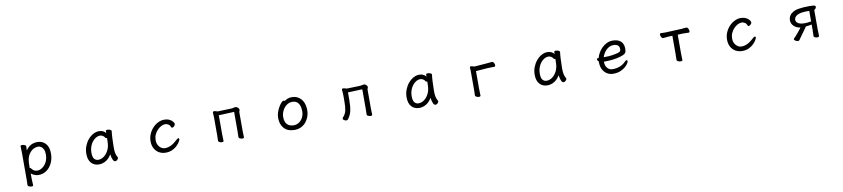

<svg xmlns="http://www.w3.org/2000/svg" viewBox="18 -1633 12963 2952"><g transform="rotate(-10 6500.0 -157.0)"><path d="M297 49V-365Q297 -416 294 -466Q294 -482 319 -482Q337 -482 357 -474Q380 -465 380 -448Q380 -442 379 -426Q378 -410 377.5 -399.5Q377 -389 377 -386Q413 -439 454 -461Q502 -486 558 -486Q636 -486 685.5 -432.5Q735 -379 735 -277Q735 -194 703 -127Q671 -60 615.5 -21.5Q560 17 490 17Q454 17 417 -1Q391 -13 375 -28V50Q375 81 377.5 110Q380 139 380 156Q380 172 354 172Q337 172 317 164Q295 155 295 138Q295 126 296 100.5Q297 75 297 49ZM375 -113Q389 -113 401 -95Q420 -69 441.5 -61Q463 -53 488 -53Q513 -53 541.5 -67.5Q570 -82 596.5 -110Q623 -138 639 -179.5Q655 -221 655 -272.5Q655 -324 640.5 -354.5Q626 -385 604 -399.5Q582 -414 558 -414Q518 -414 481.5 -393.5Q445 -373 419 -336Q393 -299 382 -251Q374 -213 374 -113Q375 -113 375 -113Z M1723 -4Q1708 13 1688 13Q1648 13 1630 -105Q1595 -46 1548 -16Q1494 18 1436 18Q1360 18 1314.5 -32Q1269 -82 1269 -176Q1269 -240 1290.5 -295.5Q1312 -351 1348 -394Q1384 -437 1429 -461.5Q1474 -486 1522 -486Q1559 -486 1589 -470Q1611 -458 1626 -436V-469Q1626 -485 1653 -485Q1671 -485 1691 -478Q1714 -469 1714 -454V-452V-451Q1708 -407 1705 -343Q1701 -227 1701 -204Q1701 -181 1702.5 -154.5Q1704 -128 1711.5 -98.5Q1719 -69 1735 -43Q1738 -38 1738 -34Q1738 -21 1723 -4ZM1625 -363Q1619 -361 1613 -361Q1607 -361 1602 -367Q1586 -394 1564.5 -405Q1543 -416 1522 -416Q1493 -416 1462.5 -399Q1432 -382 1406 -350Q1380 -318 1364.5 -275Q1349 -232 1349 -182Q1349 -110 1373.5 -82Q1398 -54 1435 -54Q1481 -54 1522.5 -83.5Q1564 -113 1592 -166Q1620 -219 1623 -289V-290Q1624 -303 1624 -324Q1624 -345 1625 -363Z M2702 -167Q2717 -167 2717 -149Q2717 -141 2702.5 -114.5Q2688 -88 2658.5 -57.5Q2629 -27 2583 -4.5Q2537 18 2475 18Q2421 18 2375.5 -6.5Q2330 -31 2302.5 -79Q2275 -127 2275 -195Q2275 -255 2298 -307.5Q2321 -360 2358.5 -400Q2396 -440 2443.5 -463Q2491 -486 2535.5 -486Q2580 -486 2609 -474Q2638 -462 2655.5 -445.5Q2673 -429 2681 -414.5Q2689 -400 2689 -395Q2689 -377 2672 -360Q2655 -343 2641 -343Q2631 -343 2627 -351Q2620 -365 2613 -378Q2607 -389 2597 -396Q2569 -415 2540 -415Q2511 -415 2478.5 -398Q2446 -381 2418 -351.5Q2390 -322 2372.5 -283Q2355 -244 2355 -197.5Q2355 -151 2374 -118Q2393 -85 2420.5 -68.5Q2448 -52 2475 -52Q2517 -52 2553 -66.5Q2589 -81 2620 -104.5Q2651 -128 2674 -150Q2691 -167 2702 -167Z M3370 -468 3582 -475Q3604 -476 3621 -481Q3638 -486 3654.5 -486Q3671 -486 3689 -468.5Q3707 -451 3707 -437Q3707 -426 3702 -416.5Q3697 -407 3697 -398V-110Q3697 -86 3698.5 -52Q3700 -18 3700 -7Q3700 9 3675 9Q3658 9 3639 1Q3617 -8 3617 -25Q3617 -33 3618 -69.5Q3619 -106 3619 -113V-417L3378 -407V-112Q3378 -106 3379 -85Q3381 -43 3381 -6Q3381 10 3356 10Q3339 10 3320 2Q3298 -7 3298 -23Q3298 -32 3299 -67Q3300 -102 3300 -109V-382Q3300 -410 3298 -429Q3296 -448 3296 -459Q3296 -470 3299 -475Q3304 -481 3317.5 -481Q3331 -481 3346 -476Q3361 -471 3363.5 -470Q3366 -469 3367.5 -468.5Q3369 -468 3370 -468Z M4531 -486Q4590 -486 4635.5 -457Q4681 -428 4706 -374Q4731 -320 4731 -245Q4731 -197 4715 -151Q4699 -105 4668 -66.5Q4637 -28 4591 -5Q4545 18 4486 18Q4383 18 4326 -43Q4269 -104 4269 -208Q4269 -252 4283.5 -295Q4298 -338 4319 -373.5Q4340 -409 4361 -432Q4382 -455 4396 -455Q4406 -455 4414 -448Q4433 -461 4460.5 -473.5Q4488 -486 4531 -486ZM4486 -55Q4533 -55 4570 -79.5Q4607 -104 4629.5 -147.5Q4652 -191 4652 -245Q4652 -323 4621 -368.5Q4590 -414 4525 -414Q4487 -414 4454.5 -396.5Q4422 -379 4398 -348.5Q4374 -318 4361 -282Q4348 -246 4348 -209Q4348 -132 4384 -93.5Q4420 -55 4486 -55Z M5657 -486Q5675 -486 5692.5 -469.5Q5710 -453 5710 -437Q5710 -428 5704.5 -418.5Q5699 -409 5699 -398V-110Q5699 -86 5700.5 -52Q5702 -18 5702 -7Q5702 9 5677 9Q5660 9 5640 1Q5618 -8 5618 -25Q5618 -33 5619 -69Q5620 -105 5620 -113V-417L5395 -408V-297Q5395 -190 5379.5 -119.5Q5364 -49 5318 5Q5312 12 5296.5 12Q5281 12 5263 1Q5244 -9 5244 -24Q5244 -30 5250 -39Q5295 -87 5306 -143.5Q5317 -200 5317 -280V-383Q5317 -412 5314 -432.5Q5311 -453 5311 -461Q5311 -471 5314 -476Q5319 -482 5332 -482Q5350 -482 5382 -471Q5383 -470 5384.5 -469.5Q5386 -469 5387 -469L5587 -475Q5612 -476 5628.5 -481Q5645 -486 5657 -486Z M6723 -4Q6708 13 6688 13Q6648 13 6630 -105Q6595 -46 6548 -16Q6494 18 6436 18Q6360 18 6314.5 -32Q6269 -82 6269 -176Q6269 -240 6290.5 -295.5Q6312 -351 6348 -394Q6384 -437 6429 -461.5Q6474 -486 6522 -486Q6559 -486 6589 -470Q6611 -458 6626 -436V-469Q6626 -485 6653 -485Q6671 -485 6691 -478Q6714 -469 6714 -454V-452V-451Q6708 -407 6705 -343Q6701 -227 6701 -204Q6701 -181 6702.5 -154.5Q6704 -128 6711.5 -98.5Q6719 -69 6735 -43Q6738 -38 6738 -34Q6738 -21 6723 -4ZM6625 -363Q6619 -361 6613 -361Q6607 -361 6602 -367Q6586 -394 6564.5 -405Q6543 -416 6522 -416Q6493 -416 6462.5 -399Q6432 -382 6406 -350Q6380 -318 6364.5 -275Q6349 -232 6349 -182Q6349 -110 6373.5 -82Q6398 -54 6435 -54Q6481 -54 6522.5 -83.5Q6564 -113 6592 -166Q6620 -219 6623 -289V-290Q6624 -303 6624 -324Q6624 -345 6625 -363Z M7311 -111V-406Q7311 -418 7310 -429Q7307 -448 7307 -456Q7307 -464 7311 -469.5Q7315 -475 7327.5 -475Q7340 -475 7354 -470Q7368 -465 7371 -464Q7374 -463 7375 -462.5Q7376 -462 7377 -462L7572 -477Q7595 -479 7621 -482Q7647 -485 7656 -485Q7674 -485 7685 -465Q7696 -445 7696 -428Q7696 -405 7677 -405H7654Q7612 -405 7574 -403L7390 -389V-110Q7390 -80 7391.5 -51.5Q7393 -23 7393 -7Q7393 2 7384.5 6Q7376 10 7367 10Q7350 10 7331 1Q7309 -8 7309 -24Q7309 -36 7310 -61Q7311 -86 7311 -111Z M8723 -4Q8708 13 8688 13Q8648 13 8630 -105Q8595 -46 8548 -16Q8494 18 8436 18Q8360 18 8314.5 -32Q8269 -82 8269 -176Q8269 -240 8290.5 -295.5Q8312 -351 8348 -394Q8384 -437 8429 -461.5Q8474 -486 8522 -486Q8559 -486 8589 -470Q8611 -458 8626 -436V-469Q8626 -485 8653 -485Q8671 -485 8691 -478Q8714 -469 8714 -454V-452V-451Q8708 -407 8705 -343Q8701 -227 8701 -204Q8701 -181 8702.5 -154.5Q8704 -128 8711.5 -98.5Q8719 -69 8735 -43Q8738 -38 8738 -34Q8738 -21 8723 -4ZM8625 -363Q8619 -361 8613 -361Q8607 -361 8602 -367Q8586 -394 8564.5 -405Q8543 -416 8522 -416Q8493 -416 8462.5 -399Q8432 -382 8406 -350Q8380 -318 8364.5 -275Q8349 -232 8349 -182Q8349 -110 8373.5 -82Q8398 -54 8435 -54Q8481 -54 8522.5 -83.5Q8564 -113 8592 -166Q8620 -219 8623 -289V-290Q8624 -303 8624 -324Q8624 -345 8625 -363Z M9538 -486Q9602 -486 9640 -464Q9678 -442 9694 -408Q9710 -374 9710 -338.5Q9710 -303 9704 -282Q9698 -261 9677 -248Q9656 -235 9610 -221Q9509 -190 9359 -190H9352V-186Q9352 -126 9384 -89.5Q9416 -53 9463 -53Q9593 -53 9670 -135Q9684 -152 9697 -152Q9713 -152 9713 -134Q9713 -123 9698 -99Q9683 -75 9652 -48Q9621 -21 9574 -1.5Q9527 18 9463 18Q9410 18 9367 -8Q9324 -34 9299.5 -82Q9275 -130 9275 -196V-207Q9267 -214 9260 -223.5Q9253 -233 9253 -241Q9253 -260 9278 -260Q9279 -260 9283 -261Q9291 -295 9312 -333.5Q9333 -372 9366.5 -407Q9400 -442 9444 -464Q9488 -486 9538 -486ZM9362 -258H9374Q9447 -258 9497 -266Q9547 -274 9579 -283Q9614 -293 9623 -304Q9632 -315 9632 -338Q9632 -416 9537 -416Q9502 -416 9472 -400Q9442 -384 9419 -359Q9396 -334 9382 -307Q9368 -280 9362 -258Z M10542 -401V-118Q10542 -92 10543.5 -55.5Q10545 -19 10545 -6Q10545 10 10518 10Q10501 10 10480 2Q10456 -7 10456 -23Q10456 -31 10457 -71Q10458 -111 10458 -118V-400L10396 -397Q10373 -396 10348.5 -392.5Q10324 -389 10313 -389Q10296 -389 10284.5 -410Q10273 -431 10273 -448Q10273 -470 10292 -470Q10300 -470 10320.5 -469Q10341 -468 10356.5 -468Q10372 -468 10380 -469L10608 -479Q10632 -481 10656.5 -483.5Q10681 -486 10691 -486Q10708 -486 10719 -464.5Q10730 -443 10730 -426Q10730 -403 10712 -403Q10703 -403 10677.5 -404Q10652 -405 10626 -405H10609Z M11702 -167Q11717 -167 11717 -149Q11717 -141 11702.5 -114.5Q11688 -88 11658.5 -57.5Q11629 -27 11583 -4.5Q11537 18 11475 18Q11421 18 11375.5 -6.5Q11330 -31 11302.5 -79Q11275 -127 11275 -195Q11275 -255 11298 -307.5Q11321 -360 11358.5 -400Q11396 -440 11443.5 -463Q11491 -486 11535.5 -486Q11580 -486 11609 -474Q11638 -462 11655.5 -445.5Q11673 -429 11681 -414.5Q11689 -400 11689 -395Q11689 -377 11672 -360Q11655 -343 11641 -343Q11631 -343 11627 -351Q11620 -365 11613 -378Q11607 -389 11597 -396Q11569 -415 11540 -415Q11511 -415 11478.5 -398Q11446 -381 11418 -351.5Q11390 -322 11372.5 -283Q11355 -244 11355 -197.5Q11355 -151 11374 -118Q11393 -85 11420.5 -68.5Q11448 -52 11475 -52Q11517 -52 11553 -66.5Q11589 -81 11620 -104.5Q11651 -128 11674 -150Q11691 -167 11702 -167Z M12594 -19Q12597 -85 12597 -112V-198Q12548 -188 12505 -184Q12478 -146 12454 -112.5Q12430 -79 12414 -57Q12390 -25 12370 5Q12364 15 12347 15Q12330 15 12309 3Q12288 -8 12288 -21Q12288 -29 12294 -34Q12306 -45 12327 -68Q12363 -108 12420 -182Q12358 -191 12320 -227Q12279 -267 12279 -318Q12279 -363 12302 -395Q12325 -427 12361.5 -446Q12398 -465 12440 -471Q12477 -477 12521 -480Q12565 -483 12607.5 -483Q12650 -483 12672.5 -480.5Q12695 -478 12701 -471.5Q12707 -465 12707 -456Q12707 -442 12696.5 -428.5Q12686 -415 12675 -412V-109Q12675 -56 12678 -6Q12678 4 12668 8Q12660 12 12646 12Q12632 12 12614 5Q12594 -4 12594 -18ZM12360 -314Q12360 -286 12382 -266Q12395 -253 12423.5 -244.5Q12452 -236 12495.5 -236Q12539 -236 12597 -246V-410Q12590 -411 12584 -411H12565Q12455 -411 12407.5 -383Q12360 -355 12360 -314Z"/></g></svg>

Font: Moon Stars Kai HW
Style: Bold
Weight: 700
Designer: GuiWonder
Version: Version 1.101